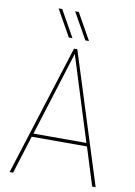

<svg xmlns="http://www.w3.org/2000/svg" viewBox="-106 -1077 803 1143"><g transform="rotate(10 295.0 -505.0)"><path d="M153 -850ZM243 -850 153 -1010H175L265 -850ZM343 -850 253 -1010H275L365 -850ZM555 0H534L462 -230H128L56 0H35L285 -790H305ZM455 -250 295 -760 135 -250Z"/></g></svg>

Font: Tanohe Sans Thin
Style: Regular
Weight: 100
Designer: Village Type and Design LLC & Cristiano Sobral
Foundry: Cooper Hewitt Smithsonian Design Museum
Version: Version 1.00;September 29, 2021;FontCreator 13.0.0.2655 64-b